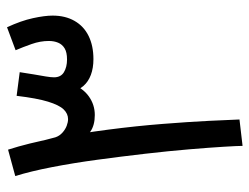

<svg xmlns="http://www.w3.org/2000/svg" viewBox="-104 -618 727 560"><g transform="rotate(-90 260.0 -338.5)"><path d="M191 -4 114 5Q114 -8 111.5 -49.5Q109 -91 104 -150.5Q99 -210 91 -279.5Q83 -349 73.5 -419Q64 -489 52 -551Q40 -613 26 -658L103 -679Q122 -620 136.5 -543.5Q151 -467 161.5 -386Q172 -305 178 -229Q184 -153 187 -93.5Q190 -34 191 -4ZM204 -426Q174 -426 155.5 -439Q137 -452 127.5 -470.5Q118 -489 116 -504L111 -648L139 -541Q143 -529 152.5 -520.5Q162 -512 172.5 -508Q183 -504 192 -504Q208 -504 220.5 -517Q233 -530 243 -562.5Q253 -595 260 -654L329 -645Q326 -624 322.5 -604Q319 -584 316.5 -569Q314 -554 314 -545Q314 -525 329 -516Q344 -507 366 -507Q387 -507 398.5 -514Q410 -521 415 -533Q420 -545 420 -560Q420 -585 411 -610.5Q402 -636 393 -657L460 -682Q479 -641 486.5 -606.5Q494 -572 494 -549Q494 -512 478.5 -485Q463 -458 434.5 -444Q406 -430 367 -430Q341 -430 321 -437.5Q301 -445 288.5 -459.5Q276 -474 272 -494H295Q283 -461 258.5 -443.5Q234 -426 204 -426Z"/></g></svg>

Font: Noto Sans Arabic SemiCondensed
Style: Regular
Weight: 400
Width: 4
Designer: Monotype Design Team, Nadine Chahine, Nizar Qandah and Khaled Hosny
Foundry: Monotype Imaging Inc.
Version: Version 2.012